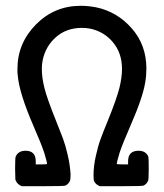

<svg xmlns="http://www.w3.org/2000/svg" viewBox="-20 -642 565 661"><path d="M40 -404Q40 -493 103.5 -557.5Q167 -622 258 -622Q283 -622 310 -617Q383 -602 433.5 -544.5Q484 -487 484 -406Q484 -382 480 -359Q472 -307 429 -209Q402 -147 392 -117Q382 -84 382 -78Q382 -76 402 -76H421V-87Q421 -123 457 -123Q474 -123 483 -114Q490 -107 491 -100Q492 -93 492 -61Q492 -25 490 -20Q485 -8 474 -3Q470 -1 397 -1H324Q310 -6 304 -18Q302 -22 302 -39Q302 -70 310 -105.5Q318 -141 326.5 -164Q335 -187 353 -231Q381 -300 391 -339Q400 -375 400 -405Q400 -460 368 -497.5Q336 -535 287 -544Q275 -546 262 -546Q209 -546 173 -514.5Q137 -483 127 -435Q124 -422 124 -405Q124 -375 133 -339Q143 -300 171 -231Q189 -186 197 -164.5Q205 -143 213 -109Q221 -75 223 -42Q223 -25 221 -20Q216 -8 205 -3Q201 -1 128 -1H55Q39 -7 33 -23L32 -60Q32 -98 34 -103Q43 -123 68 -123Q103 -123 103 -87V-76H123Q142 -76 142 -78Q142 -84 132 -117Q122 -147 95 -209Q46 -322 41 -383Q40 -390 40 -404Z"/></svg>

Font: MathJax_Typewriter
Style: Regular
Weight: 400
Version: Version 1.1